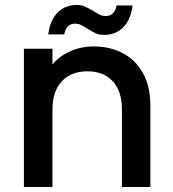

<svg xmlns="http://www.w3.org/2000/svg" viewBox="-20 -745 689 765"><path d="M75.2 0V-550.8H189V-487.8Q216.8 -522 260.5 -541Q304.2 -560.1 353 -560.1Q418 -560.1 469.5 -533Q521 -505.9 550 -452.9Q579.1 -399.9 579.1 -325.2V0H465.8V-308.1Q465.8 -382.3 429 -421.6Q392.1 -460.9 328.1 -460.9Q264.2 -460.9 226.6 -421.4Q189 -381.8 189 -308.1V0ZM171.9 -607.9Q180.2 -666 210.2 -695.6Q240.2 -725.1 285.2 -725.1Q304.2 -725.1 318.1 -719Q332 -712.9 352.1 -701.2Q367.2 -691.4 377.7 -686.3Q388.2 -681.2 400.9 -681.2Q418 -681.2 429.4 -691.7Q440.9 -702.1 444.3 -723.1H508.3Q500.5 -665 470.2 -635.5Q439.9 -606 395 -606Q376 -606 361.1 -612.5Q346.2 -619.1 328.1 -630.9Q310.1 -642.1 300.5 -646.5Q291 -650.9 279.3 -650.9Q262.2 -650.9 250.7 -639.9Q239.3 -628.9 236.3 -607.9Z"/></svg>

Font: Poppins Medium
Style: Regular
Weight: 500
Designer: Ninad Kale (Devanagari), Jonny Pinhorn (Latin)
Foundry: Indian Type Foundry
Version: 4.004